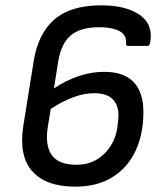

<svg xmlns="http://www.w3.org/2000/svg" viewBox="-20 -687 602 719"><path d="M359 -667Q452 -667 503.5 -631Q555 -595 542 -526Q540 -515 531 -515H461Q450 -515 452 -526Q454 -545 442.5 -558.5Q431 -572 407.5 -578.5Q384 -585 352 -585Q281 -585 245 -554.5Q209 -524 198 -457L182 -356Q229 -387 276 -402.5Q323 -418 370 -418Q445 -418 481 -379Q517 -340 517 -268Q517 -185 487.5 -122Q458 -59 401 -23.5Q344 12 262 12Q153 12 101.5 -45Q50 -102 67 -214L106 -457Q122 -560 183 -613.5Q244 -667 359 -667ZM333 -338Q295 -338 253.5 -322.5Q212 -307 170 -279L159 -212Q148 -142 174 -106Q200 -70 266 -70Q310 -70 342.5 -89.5Q375 -109 395 -141.5Q415 -174 420 -213L422 -234Q429 -282 407 -310Q385 -338 333 -338Z"/></svg>

Font: Sofia Sans Medium
Style: Italic
Weight: 500
Italic angle: -9°
Version: Version 4.101